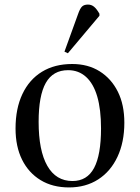

<svg xmlns="http://www.w3.org/2000/svg" viewBox="-20 -806 611 840"><path d="M282 14Q210 14 157.5 -18Q105 -50 76.5 -107.5Q48 -165 48 -244Q48 -331 78 -394.5Q108 -458 163.5 -492Q219 -526 296 -526Q365 -526 416 -494Q467 -462 495.5 -405Q524 -348 524 -269Q524 -184 494 -120Q464 -56 409.5 -21Q355 14 282 14ZM297 -14Q361 -14 391.5 -71Q422 -128 422 -244Q422 -327 405.5 -383.5Q389 -440 356.5 -469.5Q324 -499 278 -499Q212 -499 180.5 -443.5Q149 -388 149 -273Q149 -147 187 -80.5Q225 -14 297 -14ZM277 -573 262 -580 321 -743Q330 -769 339 -777.5Q348 -786 365 -786Q380 -786 391.5 -776.5Q403 -767 415 -746V-737Z"/></svg>

Font: Literata 60pt
Style: Regular
Weight: 400
Designer: Latin by Veronika Burian and Jose Scaglione. Greek by Irene Vlachou. Cyrillic by Vera Evstafieva.
Foundry: TypeTogether
Version: Version 3.002